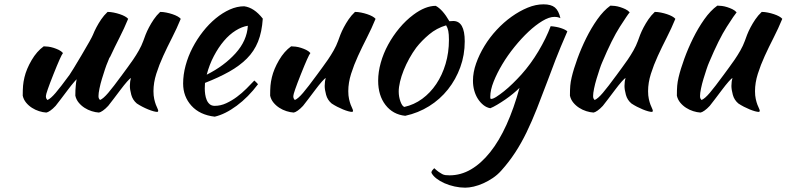

<svg xmlns="http://www.w3.org/2000/svg" viewBox="-20 -500 3634 887"><path d="M477 -445Q490 -445 505 -442Q520 -439 533.5 -434.5Q547 -430 557 -424.5Q567 -419 572 -413Q554 -369 532 -326Q510 -283 491 -242Q489 -237 485 -232Q481 -222 477 -212Q472 -201 465 -180Q458 -159 451 -136Q444 -113 439.5 -91Q435 -69 435 -56Q435 -48 437.5 -44Q440 -40 442 -38Q457 -44 480 -71Q503 -98 544 -154Q554 -168 567.5 -186Q581 -204 595 -224.5Q609 -245 621.5 -267Q634 -289 642 -311Q646 -323 652.5 -339.5Q659 -356 668.5 -374Q678 -392 690.5 -410.5Q703 -429 720 -445Q733 -445 748 -442Q763 -439 776.5 -434.5Q790 -430 800 -424.5Q810 -419 815 -413Q797 -369 775 -326Q753 -283 734 -241.5Q715 -200 702 -159Q689 -118 689 -79Q689 -58 692.5 -42.5Q696 -27 700 -16.5Q704 -6 707.5 1Q711 8 711 13Q711 14 709 16Q708 17 707 17Q700 17 689 14Q678 11 664.5 5.5Q651 0 637.5 -7Q624 -14 612 -22Q593 -38 586.5 -62Q580 -86 580 -103Q580 -124 585 -139Q581 -139 567 -123Q553 -107 536.5 -85Q520 -63 504 -42Q488 -21 480 -11Q467 3 455.5 11Q444 19 437 20Q421 19 403.5 13.5Q386 8 370.5 -2Q355 -12 343.5 -26Q332 -40 328 -58Q328 -86 330 -104Q331 -118 334 -134Q330 -130 324 -123Q310 -107 293.5 -85Q277 -63 261 -42Q245 -21 237 -11Q224 3 212.5 11Q201 19 194 20Q178 19 160.5 13.5Q143 8 127.5 -2Q112 -12 100.5 -26Q89 -40 85 -58Q85 -86 86.5 -104Q88 -122 93 -143Q102 -181 126 -222Q150 -263 182 -286Q191 -286 203 -284.5Q215 -283 227.5 -279Q240 -275 251.5 -269.5Q263 -264 271 -255Q262 -245 227 -157Q192 -69 192 -56Q192 -48 194.5 -44Q197 -40 199 -38Q214 -44 237 -71Q260 -98 301 -154Q311 -168 357 -245.5Q403 -323 409.5 -339.5Q416 -356 425.5 -374Q435 -392 447.5 -410.5Q460 -429 477 -445Z M1194 -414Q1190 -352 1172 -307.5Q1154 -263 1120.5 -229.5Q1087 -196 1039 -169Q991 -142 927 -117Q927 -111 926.5 -104.5Q926 -98 926 -91Q926 -78 928 -64Q930 -50 935 -38Q940 -26 949 -18.5Q958 -11 972 -11Q999 -11 1025 -23Q1051 -35 1074.5 -52.5Q1098 -70 1118.5 -90.5Q1139 -111 1155 -128Q1165 -119 1172 -111Q1127 -51 1073.5 -11.5Q1020 28 972 39Q903 31 864.5 -11.5Q826 -54 826 -114Q826 -155 837.5 -197.5Q849 -240 869.5 -279.5Q890 -319 917.5 -354Q945 -389 976.5 -415Q1008 -441 1041.5 -456Q1075 -471 1108 -471Q1154 -465 1194 -414ZM1125 -381Q1098 -377 1069 -359Q1040 -341 1014.5 -311Q989 -281 968 -241Q947 -201 935 -155Q1015 -195 1068 -253.5Q1121 -312 1125 -381Z M1512 -22Q1493 -38 1486.5 -62Q1480 -86 1480 -103Q1480 -124 1485 -139Q1481 -139 1467 -123Q1453 -107 1436.5 -85Q1420 -63 1404 -42Q1388 -21 1380 -11Q1367 3 1355.5 11Q1344 19 1337 20Q1321 19 1303.5 13.5Q1286 8 1270.5 -2Q1255 -12 1243.5 -26Q1232 -40 1228 -58Q1228 -86 1229.5 -104Q1231 -122 1236 -143Q1245 -181 1269 -222Q1293 -263 1325 -286Q1334 -286 1346 -284.5Q1358 -283 1370.5 -279Q1383 -275 1394.5 -269.5Q1406 -264 1414 -255Q1405 -245 1370 -157Q1335 -69 1335 -56Q1335 -48 1337.5 -44Q1340 -40 1342 -38Q1357 -44 1380 -71Q1403 -98 1444 -154Q1454 -168 1467.5 -186Q1481 -204 1495 -224.5Q1509 -245 1521.5 -267Q1534 -289 1542 -311Q1546 -323 1552.5 -339.5Q1559 -356 1568.5 -374Q1578 -392 1590.5 -410.5Q1603 -429 1620 -445Q1633 -445 1648 -442Q1663 -439 1676.5 -434.5Q1690 -430 1700 -424.5Q1710 -419 1715 -413Q1697 -369 1675 -326Q1653 -283 1634 -241.5Q1615 -200 1602 -159Q1589 -118 1589 -79Q1589 -58 1592.5 -42.5Q1596 -27 1600 -16.5Q1604 -6 1607.5 1Q1611 8 1611 13Q1611 14 1609 16Q1608 17 1607 17Q1600 17 1589 14Q1578 11 1564.5 5.5Q1551 0 1537.5 -7Q1524 -14 1512 -22Z M1852 35Q1795 29 1761 -15Q1727 -59 1727 -127Q1727 -167 1739 -210Q1751 -253 1773 -293.5Q1795 -334 1825 -370Q1855 -406 1890 -432Q1945 -473 1993 -473Q2025 -456 2056 -402Q2061 -402 2065 -402.5Q2069 -403 2074 -403Q2127 -403 2127 -309Q2127 -246 2106.5 -189.5Q2086 -133 2049.5 -87Q2013 -41 1962.5 -9.5Q1912 22 1852 35ZM1903 -280Q1886 -257 1871 -230Q1856 -203 1845 -175.5Q1834 -148 1828 -122.5Q1822 -97 1822 -77Q1822 -53 1830 -31Q1838 -9 1848 -6Q1893 -16 1930.5 -43.5Q1968 -71 1995.5 -112Q2023 -153 2038.5 -205Q2054 -257 2054 -316Q2054 -342 2051 -357Q2048 -372 2041 -383Q1997 -370 1962.5 -341Q1928 -312 1903 -280Z M1973 298Q1973 292 1977 287Q1981 282 1986 277Q1998 288 2006.5 294Q2015 300 2022.5 304Q2030 308 2038 309Q2046 310 2057 310Q2109 310 2156 282.5Q2203 255 2244.5 203Q2286 151 2320 76Q2354 1 2380 -94Q2368 -82 2350.5 -67.5Q2333 -53 2314 -40Q2295 -27 2276.5 -16Q2258 -5 2245 0Q2228 -3 2213.5 -14.5Q2199 -26 2188 -43Q2177 -60 2171 -81.5Q2165 -103 2165 -127Q2165 -166 2179.5 -207Q2194 -248 2218 -287.5Q2242 -327 2274.5 -362Q2307 -397 2343.5 -423Q2380 -449 2417.5 -464.5Q2455 -480 2491 -480Q2526 -480 2543.5 -465.5Q2561 -451 2569 -416Q2558 -422 2541 -422Q2517 -422 2485.5 -403Q2454 -384 2421.5 -353.5Q2389 -323 2357 -283.5Q2325 -244 2300.5 -203Q2276 -162 2260.5 -123Q2245 -84 2245 -53Q2245 -46 2246 -44.5Q2247 -43 2249 -43Q2258 -43 2273.5 -53Q2289 -63 2308.5 -78.5Q2328 -94 2349 -114.5Q2370 -135 2389 -156Q2432 -204 2467.5 -263.5Q2503 -323 2524 -379Q2551 -377 2572 -370Q2593 -363 2601 -355Q2567 -277 2546.5 -224Q2526 -171 2511 -130Q2484 -58 2460.5 1.5Q2437 61 2412.5 111.5Q2388 162 2359.5 205.5Q2331 249 2295 289Q2278 308 2256.5 322.5Q2235 337 2212.5 347Q2190 357 2168.5 362Q2147 367 2129 367Q2105 367 2080 361.5Q2055 356 2033.5 346.5Q2012 337 1996 324.5Q1980 312 1973 298Z M2897 -22Q2878 -38 2871.5 -62Q2865 -86 2865 -103Q2865 -124 2870 -139Q2866 -139 2852 -123Q2838 -107 2821.5 -85Q2805 -63 2789 -42Q2773 -21 2765 -11Q2752 3 2740.5 11Q2729 19 2722 20Q2706 19 2688.5 13.5Q2671 8 2655.5 -2Q2640 -12 2628.5 -26Q2617 -40 2613 -58Q2613 -86 2614.5 -104Q2616 -122 2621 -143Q2630 -181 2647.5 -229Q2665 -277 2688 -323.5Q2711 -370 2739.5 -410.5Q2768 -451 2800 -474Q2809 -474 2821 -472.5Q2833 -471 2845.5 -467Q2858 -463 2869.5 -457.5Q2881 -452 2889 -443Q2880 -433 2843.5 -376Q2807 -319 2762 -212Q2757 -201 2750 -180Q2743 -159 2736 -136Q2729 -113 2724.5 -91Q2720 -69 2720 -56Q2720 -48 2722.5 -44Q2725 -40 2727 -38Q2742 -44 2765 -71Q2788 -98 2829 -154Q2839 -168 2852.5 -186Q2866 -204 2880 -224.5Q2894 -245 2906.5 -267Q2919 -289 2927 -311Q2931 -323 2937.5 -339.5Q2944 -356 2953.5 -374Q2963 -392 2975.5 -410.5Q2988 -429 3005 -445Q3018 -445 3033 -442Q3048 -439 3061.5 -434.5Q3075 -430 3085 -424.5Q3095 -419 3100 -413Q3082 -369 3060 -326Q3038 -283 3019 -241.5Q3000 -200 2987 -159Q2974 -118 2974 -79Q2974 -58 2977.5 -42.5Q2981 -27 2985 -16.5Q2989 -6 2992.5 1Q2996 8 2996 13Q2996 14 2994 16Q2993 17 2992 17Q2985 17 2974 14Q2963 11 2949.5 5.5Q2936 0 2922.5 -7Q2909 -14 2897 -22Z M3391 -22Q3372 -38 3365.5 -62Q3359 -86 3359 -103Q3359 -124 3364 -139Q3360 -139 3346 -123Q3332 -107 3315.5 -85Q3299 -63 3283 -42Q3267 -21 3259 -11Q3246 3 3234.5 11Q3223 19 3216 20Q3200 19 3182.5 13.5Q3165 8 3149.5 -2Q3134 -12 3122.5 -26Q3111 -40 3107 -58Q3107 -86 3108.5 -104Q3110 -122 3115 -143Q3124 -181 3141.5 -229Q3159 -277 3182 -323.5Q3205 -370 3233.5 -410.5Q3262 -451 3294 -474Q3303 -474 3315 -472.5Q3327 -471 3339.5 -467Q3352 -463 3363.5 -457.5Q3375 -452 3383 -443Q3374 -433 3337.5 -376Q3301 -319 3256 -212Q3251 -201 3244 -180Q3237 -159 3230 -136Q3223 -113 3218.5 -91Q3214 -69 3214 -56Q3214 -48 3216.5 -44Q3219 -40 3221 -38Q3236 -44 3259 -71Q3282 -98 3323 -154Q3333 -168 3346.5 -186Q3360 -204 3374 -224.5Q3388 -245 3400.5 -267Q3413 -289 3421 -311Q3425 -323 3431.5 -339.5Q3438 -356 3447.5 -374Q3457 -392 3469.5 -410.5Q3482 -429 3499 -445Q3512 -445 3527 -442Q3542 -439 3555.5 -434.5Q3569 -430 3579 -424.5Q3589 -419 3594 -413Q3576 -369 3554 -326Q3532 -283 3513 -241.5Q3494 -200 3481 -159Q3468 -118 3468 -79Q3468 -58 3471.5 -42.5Q3475 -27 3479 -16.5Q3483 -6 3486.5 1Q3490 8 3490 13Q3490 14 3488 16Q3487 17 3486 17Q3479 17 3468 14Q3457 11 3443.5 5.5Q3430 0 3416.5 -7Q3403 -14 3391 -22Z"/></svg>

Font: Sweet Mavka Script
Style: Regular
Weight: 500
Designer: Pablo Impallari/Anastassiya Vishnevskaya
Foundry: Pablo Impallari/ Anastassiya Vishnevskaya
Version: Version 2.0/www.impallari.com/   behance.net/sweetcherry